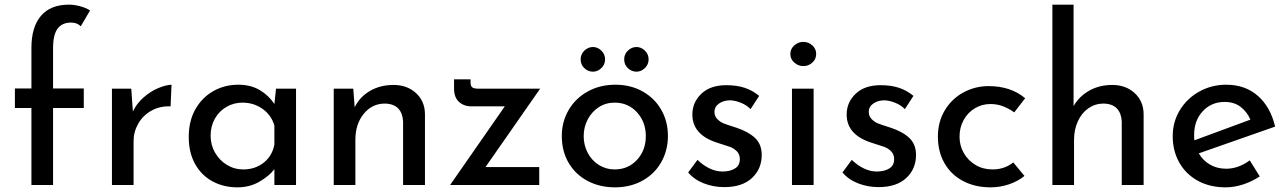

<svg xmlns="http://www.w3.org/2000/svg" viewBox="-20 -795 5534 825"><path d="M115 -331H44V-415H115V-589Q115 -679 156 -727Q197 -775 276 -775Q298 -775 323 -768.5Q348 -762 367 -750L327 -682Q312 -698 285 -698Q247 -698 227.5 -672Q208 -646 208 -588V-415H340V-331H208V0H115Z M717 -431 713 -338Q668 -340 631.5 -320Q595 -300 574.5 -264.5Q554 -229 554 -189V0H461V-414H544L551 -316Q567 -350 596.5 -376Q626 -402 659 -416Q692 -430 717 -431Z M1252 -414V0H1159V-68Q1137 -39 1095 -14.5Q1053 10 1000 10Q941 10 893.5 -15.5Q846 -41 818.5 -90Q791 -139 791 -207Q791 -275 819.5 -325.5Q848 -376 896.5 -403.5Q945 -431 1004 -431Q1057 -431 1096 -408Q1135 -385 1159 -348L1166 -414ZM1159 -173V-255Q1147 -299 1109 -326.5Q1071 -354 1022 -354Q985 -354 953.5 -336Q922 -318 903.5 -285.5Q885 -253 885 -212Q885 -172 904 -139Q923 -106 955 -86.5Q987 -67 1025 -67Q1076 -67 1112.5 -95.5Q1149 -124 1159 -173Z M1806 -306V0H1712V-274Q1710 -309 1691 -329Q1672 -349 1634 -350Q1579 -350 1543 -306Q1507 -262 1507 -194V0H1414V-414H1498L1504 -334Q1526 -379 1570 -404.5Q1614 -430 1671 -430Q1729 -430 1767 -395.5Q1805 -361 1806 -306Z M2066 -77H2297V0H1914L2149 -338H2006Q1973 -338 1952 -357.5Q1931 -377 1931 -414V-454H2002V-441Q2002 -425 2009.5 -419.5Q2017 -414 2036 -414H2301Z M2624 -431Q2690 -431 2741.5 -402Q2793 -373 2821.5 -323Q2850 -273 2850 -211Q2850 -149 2821.5 -98.5Q2793 -48 2741 -19Q2689 10 2622 10Q2557 10 2505 -17.5Q2453 -45 2423.5 -95Q2394 -145 2394 -211Q2394 -272 2423.5 -322.5Q2453 -373 2505.5 -402Q2558 -431 2624 -431ZM2621 -67Q2679 -67 2717 -108Q2755 -149 2755 -210Q2755 -271 2717 -312.5Q2679 -354 2621 -354Q2583 -354 2553 -334.5Q2523 -315 2505.5 -282Q2488 -249 2488 -210Q2488 -171 2505.5 -138Q2523 -105 2553.5 -86Q2584 -67 2621 -67ZM2528 -593Q2548 -593 2564 -577.5Q2580 -562 2580 -540Q2580 -518 2564 -502.5Q2548 -487 2528 -487Q2507 -487 2491 -502Q2475 -517 2475 -540Q2475 -562 2491 -577.5Q2507 -593 2528 -593ZM2715 -593Q2735 -593 2751 -577.5Q2767 -562 2767 -540Q2767 -518 2751 -502.5Q2735 -487 2715 -487Q2694 -487 2678 -502Q2662 -517 2662 -540Q2662 -562 2678 -577.5Q2694 -593 2715 -593Z M2937 -54 2977 -108Q3002 -84 3029.5 -71Q3057 -58 3084 -58Q3117 -58 3138 -71Q3159 -84 3159 -111Q3159 -132 3146 -145Q3133 -158 3116.5 -164Q3100 -170 3061 -182Q2955 -216 2955 -303Q2955 -355 2993.5 -392Q3032 -429 3101 -429Q3145 -429 3179 -418Q3213 -407 3242 -383L3205 -326Q3189 -343 3164.5 -353Q3140 -363 3118 -364Q3090 -364 3070 -350.5Q3050 -337 3050 -314Q3050 -295 3063 -282.5Q3076 -270 3090 -264.5Q3104 -259 3145 -246Q3196 -229 3224.5 -202Q3253 -175 3253 -129Q3253 -69 3211 -30Q3169 9 3092 9Q3046 9 3004.5 -7Q2963 -23 2937 -54Z M3476 -414V0H3383V-414ZM3432 -615Q3454 -615 3470.5 -600Q3487 -585 3487 -563Q3487 -541 3470.5 -526Q3454 -511 3432 -511Q3410 -511 3393 -526Q3376 -541 3376 -563Q3376 -585 3393 -600Q3410 -615 3432 -615Z M3600 -54 3640 -108Q3665 -84 3692.5 -71Q3720 -58 3747 -58Q3780 -58 3801 -71Q3822 -84 3822 -111Q3822 -132 3809 -145Q3796 -158 3779.5 -164Q3763 -170 3724 -182Q3618 -216 3618 -303Q3618 -355 3656.5 -392Q3695 -429 3764 -429Q3808 -429 3842 -418Q3876 -407 3905 -383L3868 -326Q3852 -343 3827.5 -353Q3803 -363 3781 -364Q3753 -364 3733 -350.5Q3713 -337 3713 -314Q3713 -295 3726 -282.5Q3739 -270 3753 -264.5Q3767 -259 3808 -246Q3859 -229 3887.5 -202Q3916 -175 3916 -129Q3916 -69 3874 -30Q3832 9 3755 9Q3709 9 3667.5 -7Q3626 -23 3600 -54Z M4237 10Q4170 10 4118.5 -17Q4067 -44 4038.5 -93.5Q4010 -143 4010 -208Q4010 -272 4040 -321.5Q4070 -371 4120 -398Q4170 -425 4228 -425Q4323 -425 4385 -373L4338 -312Q4318 -327 4292 -337.5Q4266 -348 4236 -348Q4199 -348 4168.5 -329.5Q4138 -311 4120.5 -279Q4103 -247 4103 -208Q4103 -169 4121.5 -137Q4140 -105 4172 -86Q4204 -67 4245 -67Q4296 -67 4334 -97L4382 -39Q4354 -16 4315.5 -3Q4277 10 4237 10Z M4894 -306V0H4800V-274Q4798 -309 4779 -329Q4760 -349 4722 -350Q4686 -350 4657 -330Q4628 -310 4611.5 -274Q4595 -238 4595 -194V0H4502V-775H4593V-339Q4616 -380 4659.5 -405Q4703 -430 4759 -430Q4817 -430 4855 -395.5Q4893 -361 4894 -306Z M5350 -106 5393 -37Q5360 -15 5321.5 -2.5Q5283 10 5247 10Q5178 10 5126.5 -18.5Q5075 -47 5047 -97Q5019 -147 5019 -210Q5019 -271 5049.5 -321.5Q5080 -372 5133 -401.5Q5186 -431 5249 -431Q5330 -431 5384.5 -383.5Q5439 -336 5459 -251L5131 -136Q5149 -105 5179.5 -87.5Q5210 -70 5249 -70Q5301 -70 5350 -106ZM5111 -215Q5111 -200 5112 -192L5353 -281Q5338 -315 5310.5 -336Q5283 -357 5242 -357Q5185 -357 5148 -317Q5111 -277 5111 -215Z"/></svg>

Font: Josefin Sans
Style: Regular
Weight: 400
Designer: Santiago Orozco
Foundry: Typemade
Version: Version 2.000